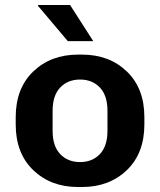

<svg xmlns="http://www.w3.org/2000/svg" viewBox="-20 -740 642 770"><path d="M132 -717 133 -720H261L354 -575H252ZM293 10Q184 10 113.5 -57.5Q43 -125 43 -241V-270Q43 -386 113.5 -453.5Q184 -521 293 -521H309Q418 -521 488.5 -453.5Q559 -386 559 -270V-241Q559 -125 488.5 -57.5Q418 10 309 10ZM411 -215V-296Q411 -357 380.5 -389Q350 -421 301 -421Q252 -421 221.5 -389Q191 -357 191 -296V-215Q191 -154 221.5 -122Q252 -90 301 -90Q350 -90 380.5 -122Q411 -154 411 -215Z"/></svg>

Font: Chivo
Style: Bold
Weight: 700
Designer: Hector Gatti
Foundry: Omnibus-Type
Version: Version 1.007;PS 001.007;hotconv 1.0.88;makeotf.lib2.5.64775